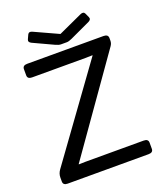

<svg xmlns="http://www.w3.org/2000/svg" viewBox="-155 -961 904 1063"><g transform="rotate(-20 297.0 -430.0)"><path d="M137.2 -801.3Q117.2 -810.5 124.5 -826.2L135.7 -850.6Q143.1 -866.2 163.1 -856.9L303.7 -792.5H304.7L445.3 -856.9Q465.3 -866.2 472.7 -850.6L483.9 -826.2Q491.2 -810.5 471.2 -801.3L352.5 -746.1Q333.5 -737.3 321.3 -737.3H287.1Q274.9 -737.3 255.9 -746.1ZM58.6 0Q31.7 0 31.7 -22V-45.4Q31.7 -68.8 46.4 -88.9L430.2 -619.1V-621.1Q410.6 -620.1 391.1 -620.1H74.2Q47.4 -620.1 47.4 -642.1V-678.2Q47.4 -700.2 74.2 -700.2H524.4Q551.3 -700.2 551.3 -678.2V-663.1Q551.3 -647 541.5 -633.3L152.8 -81.1V-79.1Q166 -80.1 191.9 -80.1H535.2Q562 -80.1 562 -58.1V-22Q562 0 535.2 0Z"/></g></svg>

Font: Istok Web
Style: Regular
Weight: 400
Designer: Andrey V. Panov
Foundry: Andrey V. Panov
Version: Version 1.0.2g